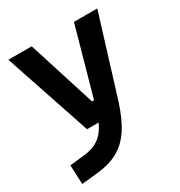

<svg xmlns="http://www.w3.org/2000/svg" viewBox="-176 -641 938 999"><g transform="rotate(-30 293.0 -142.0)"><path d="M28.3 234.4 23.4 119.6 112.8 109.9Q166.5 104 202.1 78.6Q237.8 53.2 262.2 0H192.4L18.6 -517.6H158.7L287.1 -112.3H299.3L412.6 -517.6H552.7L407.2 -45.9Q377.9 47.4 339.8 104.2Q301.8 161.1 249.5 189.2Q197.3 217.3 124.5 224.6Z"/></g></svg>

Font: Cascadia Mono PL
Style: Bold
Weight: 700
Monospace: yes
Designer: Aaron Bell
Foundry: Saja Typeworks
Version: Version 2404.023; ttfautohint (v1.8.4)